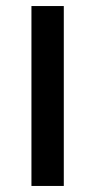

<svg xmlns="http://www.w3.org/2000/svg" viewBox="-20 -615 315 635"><path d="M84 0V-595H191V0Z"/></svg>

Font: Noto Sans Hebrew Medium
Style: Regular
Weight: 500
Designer: Monotype Design Team
Foundry: Monotype Imaging Inc.
Version: Version 2.003